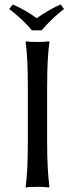

<svg xmlns="http://www.w3.org/2000/svg" viewBox="-20 -832 334 855"><path d="M104 -444.8Q104 -573.7 94.2 -645L96.2 -647.9Q112.8 -645 147 -645Q162.6 -645 175.5 -645.8Q188.5 -646.5 193.8 -647.5L199.2 -647.9L200.2 -645Q189.9 -575.2 189.9 -444.8V-200.2Q189.9 -75.2 200.2 0L198.2 2.9Q181.2 0 147 0Q131.3 0 118.2 1Q105.5 1 100.6 2L95.2 2.9L94.2 0Q104 -67.9 104 -200.2ZM122.1 -696.8Q85.4 -742.2 21 -792L37.1 -812Q96.2 -786.1 143.1 -751Q200.7 -791 250 -812L265.1 -792Q214.8 -753.9 165 -696.8Z"/></svg>

Font: Linux Biolinum
Style: Regular
Weight: 400
Designer: Philipp H. Poll
Foundry: Philipp H. Poll
Version: Version 0.6.4